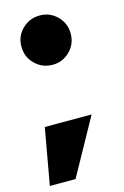

<svg xmlns="http://www.w3.org/2000/svg" viewBox="-109 -653 512 794"><g transform="rotate(-15 147.0 -256.0)"><path d="M144.5 -390.5Q100 -390.5 69 -421.2Q38 -452 38 -496.5Q38 -540.5 69 -571Q100 -601.5 144.5 -601.5Q187.5 -601.5 218.2 -571Q249 -540.5 249 -496.5Q249 -452 218.2 -421.2Q187.5 -390.5 144.5 -390.5ZM2.5 90.5 45.5 -150.5H246L112.5 90.5Z"/></g></svg>

Font: Anybody Black
Style: Regular
Weight: 900
Designer: Tyler Finck
Foundry: Etcetera Type Company
Version: Version 1.010; ttfautohint (v1.8.3) -l 8 -r 50 -G 200 -x 14 